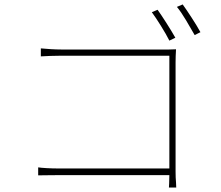

<svg xmlns="http://www.w3.org/2000/svg" viewBox="-20 -823 996 865"><path d="M743 -640Q736 -654 726 -671.5Q716 -689 705 -706.5Q694 -724 683.5 -740Q673 -756 664 -768L690 -779Q698 -768 708.5 -752Q719 -736 730 -719Q741 -702 751.5 -684.5Q762 -667 770 -653ZM771 -50Q771 -36 771.5 -23.5Q772 -11 773 -1Q773 11 774 22H741Q742 14 742 5Q742 -4 742.5 -13.5Q743 -23 743 -34H246Q215 -34 191 -33.5Q167 -33 152 -33V-69Q164 -67 190.5 -65.5Q217 -64 245 -64H743V-572H256Q233 -572 205.5 -571Q178 -570 164 -569V-605Q185 -603 209.5 -601.5Q234 -600 255 -600H715Q729 -600 742.5 -600Q756 -600 773 -601Q772 -586 771.5 -570Q771 -554 771 -542ZM803 -803Q811 -792 821.5 -776.5Q832 -761 843 -744Q854 -727 864.5 -710Q875 -693 883 -678L857 -665Q840 -695 818 -732Q796 -769 777 -792Z"/></svg>

Font: Kinto Sans Thin
Style: Regular
Weight: 100
Designer: Authors: Ryoko NISHIZUKA  (kana & ideographs); Paul D. Hunt (Latin, Greek & Cyrillic); Wenlong ZHANG  (bopomofo); Sandol
Foundry: Adobe Systems Incorporated, ookami Inc.
Version: Version 0.001